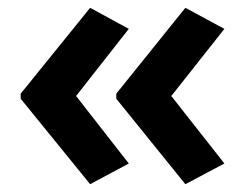

<svg xmlns="http://www.w3.org/2000/svg" viewBox="-20 -526 629 492"><path d="M33 -286 211 -506 310 -452 175 -280 310 -107 211 -54 33 -273ZM278 -286 455 -506 555 -452 419 -280 555 -107 455 -54 278 -273Z"/></svg>

Font: Noto Sans Thai Looped UI Condensed
Style: Bold
Weight: 700
Width: 3
Designer: Cadson Demak Team
Foundry: Cadson Demak Co., Ltd.
Version: Version 1.000